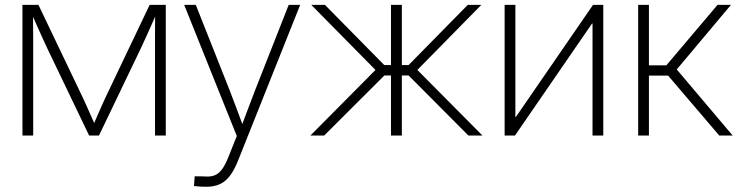

<svg xmlns="http://www.w3.org/2000/svg" viewBox="-20 -542 2958 768"><path d="M69.8 0V-522.5H133.8L311.5 -150.9Q318.8 -135.7 325.2 -121.1Q331.5 -106.4 337.9 -92.3Q344.2 -78.1 350.3 -64.5Q356.4 -50.8 362.8 -36.1H350.6Q356.9 -50.3 363 -64.2Q369.1 -78.1 375.2 -92.3Q381.3 -106.4 387.9 -121.1Q394.5 -135.7 401.4 -150.9L578.6 -522.5H643.1V0H600.1V-343.3Q600.1 -364.3 600.1 -383.5Q600.1 -402.8 600.1 -420.7Q600.1 -438.5 600.3 -456.8Q600.6 -475.1 600.6 -493.7H608.4Q597.7 -468.8 586.9 -444.6Q576.2 -420.4 564.9 -395.5Q553.7 -370.6 541 -343.8L376 0H336.4L171.4 -343.8Q158.7 -370.6 147.5 -395.5Q136.2 -420.4 125.5 -444.6Q114.7 -468.8 103.5 -493.7H111.8Q112.3 -475.1 112.3 -457Q112.3 -439 112.5 -420.9Q112.8 -402.8 112.8 -383.5Q112.8 -364.3 112.8 -343.3V0Z M755.9 202.1 758.8 163.1 795.4 163.6Q819.8 166 836.9 159.9Q854 153.8 867.7 135.7Q881.3 117.7 894 85L927.2 2L716.8 -522.5H763.2L897.9 -182.6Q913.1 -144 927.2 -105.7Q941.4 -67.4 955.6 -28.8H942.9Q957.5 -67.4 971.7 -105.7Q985.8 -144 1001 -182.6L1134.8 -522.5H1180.7L932.6 99.6Q917.5 137.7 899.9 160.9Q882.3 184.1 859.4 194.6Q836.4 205.1 804.7 205.1Q790.5 205.1 779.8 204.3Q769 203.6 755.9 202.1Z M1221.7 0 1481.9 -262.2 1225.1 -522.5H1279.8L1517.1 -281.7H1543.9V-522.5H1587.4V-281.7H1614.3L1851.1 -522.5H1905.3L1649.4 -262.2L1909.7 0H1853.5L1614.3 -240.2H1587.4V0H1543.9V-240.2H1517.6L1276.9 0Z M2393.1 0H2350.1V-447.8H2348.1L2040 0H1998.5V-522.5H2041.5V-74.2H2043.5L2352.1 -522.5H2393.1Z M2532.7 0V-522.5H2575.7V-280.8H2645.5L2850.1 -522.5H2903.8L2687 -264.2L2910.6 0H2856.9L2652.3 -239.7H2575.7V0Z"/></svg>

Font: Inter 28pt ExtraLight
Style: Regular
Weight: 250
Designer: Rasmus Andersson
Foundry: rsms
Version: Version 4.001;git-66647c0bb